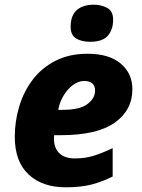

<svg xmlns="http://www.w3.org/2000/svg" viewBox="-20 -788 607 818"><path d="M260 10Q160 10 101.5 -45Q43 -100 43 -205Q43 -273 62.5 -336.5Q82 -400 120.5 -450Q159 -500 217.5 -529.5Q276 -559 353 -559Q445 -559 494.5 -517Q544 -475 544 -408Q544 -319 469 -265.5Q394 -212 237 -212H211Q210 -208 210 -204.5Q210 -201 210 -197Q210 -157 233 -135Q256 -113 299 -113Q342 -113 378 -124Q414 -135 460 -157V-36Q416 -14 370.5 -2Q325 10 260 10ZM246 -320Q321 -320 353 -345Q385 -370 385 -401Q385 -443 339 -443Q314 -443 291 -426Q268 -409 251 -381Q234 -353 228 -320ZM364 -610Q328 -610 304.5 -624Q281 -638 281 -674Q281 -722 307 -745Q333 -768 380 -768Q411 -768 436.5 -754.5Q462 -741 462 -704Q462 -662 439.5 -636Q417 -610 364 -610Z"/></svg>

Font: Noto Sans ExtraBold
Style: Italic
Weight: 800
Italic angle: -12°
Designer: Monotype Design Team
Foundry: Monotype Imaging Inc.
Version: Version 2.013; ttfautohint (v1.8.4.7-5d5b)